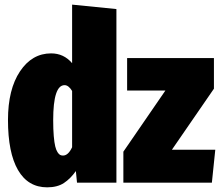

<svg xmlns="http://www.w3.org/2000/svg" viewBox="-20 -783 946 823"><path d="M289.1 -512.2V-763.2L479 -744.1V0H310.1L305.2 -49.8Q282.2 -17.1 253.9 1.5Q225.6 20 182.1 20Q100.1 20 57.1 -54.2Q14.2 -128.4 14.2 -269Q14.2 -399.9 65.7 -477.1Q117.2 -554.2 199.2 -554.2Q253.4 -554.2 289.1 -512.2ZM716.8 -141.1H902.8L888.2 0H508.8V-132.8L689 -395H524.9V-534.2H897V-402.8ZM250 -116.2Q272.5 -116.2 289.1 -151.9V-393.1Q273.9 -418 256.8 -418Q208 -418 208 -268.1Q208 -228.5 210.4 -200Q212.9 -171.4 216.8 -155.5Q220.7 -139.6 226.6 -130.6Q232.4 -121.6 237.8 -118.9Q243.2 -116.2 250 -116.2Z"/></svg>

Font: Fira Sans Compressed Heavy
Style: Regular
Weight: 900
Width: 1
Designer: Carrois Corporate & Edenspiekermann AG
Foundry: Carrois Corporate GbR & Edenspiekermann AG
Version: Version 4.203;PS 004.203;hotconv 1.0.88;makeotf.lib2.5.64775